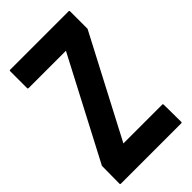

<svg xmlns="http://www.w3.org/2000/svg" viewBox="-214 -769 841 841"><g transform="rotate(-45 207.0 -348.0)"><path d="M13 0Q8 0 8 -5L9 -114L254 -582H22Q18 -582 18 -586V-691Q18 -696 22 -696H384Q389 -696 389 -691V-583L145 -117H386Q390 -117 390 -112L391 -5Q391 0 386 0Z"/></g></svg>

Font: Staatliches
Style: Regular
Weight: 400
Designer: Brian LaRossa & Erica Carras
Foundry: Type Brut Foundry
Version: Version 1.000; ttfautohint (v1.8.2) -l 8 -r 50 -G 200 -x 14 